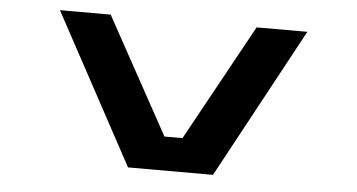

<svg xmlns="http://www.w3.org/2000/svg" viewBox="-41 -569 1183 637"><g transform="rotate(5 550.0 -250.0)"><path d="M405 0 134.5 -500H303.5L516.5 -112.5H576.5L789.5 -500H958.5L688 0Z"/></g></svg>

Font: Trispace Expanded SemiBold
Style: Regular
Weight: 600
Width: 7
Designer: Tyler Finck
Foundry: Etcetera Type Company
Version: Version 1.210; ttfautohint (v1.8.3)